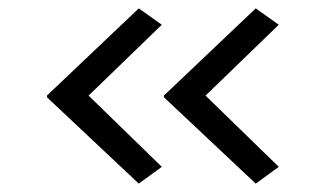

<svg xmlns="http://www.w3.org/2000/svg" viewBox="-20 -489 799 458"><path d="M590 -51 371 -257V-261L590 -469L645 -430L459 -250L460 -271L645 -91ZM311 -51 92 -257V-261L311 -469L366 -430L180 -250L181 -271L366 -91Z"/></svg>

Font: Lexend Peta Light
Style: Regular
Weight: 300
Version: Version 1.007